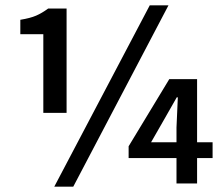

<svg xmlns="http://www.w3.org/2000/svg" viewBox="-20 -686 835 718"><path d="M640 0V-95H461V-139L613 -390H717V-154H775V-95H717V0ZM545 -154H640V-209L645 -322H641L596 -243ZM142 -264V-558H56V-612Q93 -618 115 -627.5Q137 -637 160 -654H229V-264ZM183 12 540 -666H610L254 12Z"/></svg>

Font: TypoPRO Source Sans Pro
Style: Regular
Weight: 600
Designer: Paul D. Hunt
Foundry: Adobe Systems Incorporated
Version: Version 2.020;PS 2.000;hotconv 1.0.86;makeotf.lib2.5.63406